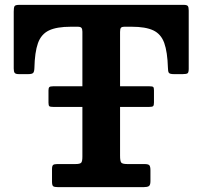

<svg xmlns="http://www.w3.org/2000/svg" viewBox="-20 -770 832 790"><path d="M194 -23V-74Q194 -87.5 198.5 -91.2Q203 -95 216 -95H290Q308.5 -95 313.8 -100.2Q319 -105.5 319 -125V-330H201Q186.5 -330 183 -333Q179.5 -336 179.5 -347.5V-398Q179.5 -408 183 -411.5Q186.5 -415 199 -415H319V-639.5Q319 -651 315 -655.5Q311 -660 299.5 -660H271.5Q213.5 -660 181.5 -644.8Q149.5 -629.5 136.2 -592.5Q123 -555.5 121.5 -489.5Q121 -474.5 116.2 -469.8Q111.5 -465 95.5 -465H58Q44.5 -465 40.5 -470Q36.5 -475 36.5 -488V-722.5Q36.5 -739 39.8 -744.5Q43 -750 59.5 -750H736Q749 -750 752.8 -745.2Q756.5 -740.5 756.5 -726.5V-487Q756.5 -472 751.8 -468.5Q747 -465 731.5 -465H696Q679 -465 675 -470.2Q671 -475.5 671 -490.5Q669 -556.5 655.8 -593.2Q642.5 -630 610.8 -645Q579 -660 521.5 -660H493Q480.5 -660 477.2 -655.2Q474 -650.5 474 -638.5V-415H594.5Q607.5 -415 610.5 -412Q613.5 -409 613.5 -398.5V-348.5Q613.5 -337.5 610.5 -333.8Q607.5 -330 593 -330H474V-129.5Q474 -108 478.5 -101.5Q483 -95 504 -95H574Q590 -95 594.5 -90Q599 -85 599 -69V-24.5Q599 -8 592.2 -4Q585.5 0 570.5 0H219Q203.5 0 198.8 -3.8Q194 -7.5 194 -23Z"/></svg>

Font: Besley
Style: Bold
Weight: 700
Designer: Owen Earl
Foundry: indestructible type*
Version: Version 2.001; ttfautohint (v1.8.3)